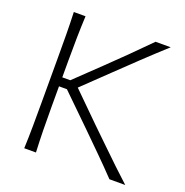

<svg xmlns="http://www.w3.org/2000/svg" viewBox="-130 -851 936 970"><g transform="rotate(20 337.5 -366.0)"><path d="M103.5 0H166.5Q163.6 -62 162.6 -119.1Q161.6 -176.3 161.6 -243.7V-354H204.1L364.7 -197.3Q411.1 -151.4 459.7 -103.5Q508.3 -55.7 561.5 0H646.5Q612.3 -30.8 569.8 -71.3Q527.3 -111.8 483.6 -154.3Q439.9 -196.8 401.9 -233.4L252.9 -380.4L386.2 -508.3Q443.4 -563.5 502 -618.9Q560.5 -674.3 624.5 -732.4H543Q483.9 -672.4 437.3 -626.5Q390.6 -580.6 342.3 -534.2L204.6 -402.3H161.6V-488.3Q161.6 -556.2 162.6 -613.3Q163.6 -670.4 166.5 -732.4H103.5Q106 -670.4 106.4 -613.3Q106.9 -556.2 106.9 -488.3V-243.7Q106.9 -176.3 106.4 -119.1Q106 -62 103.5 0Z"/></g></svg>

Font: Pinar FD VF
Style: Regular
Weight: 300
Designer: Amin Abedi
Version: Version 2.000